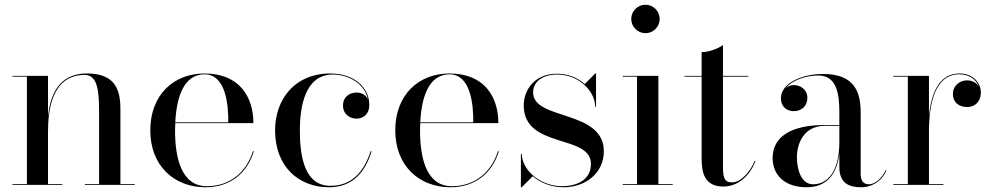

<svg xmlns="http://www.w3.org/2000/svg" viewBox="-20 -780 4182 810"><path d="M32.5 -3.5V0H243V-3.5H182.5V-223C182.5 -312 197.5 -464 337.5 -464C393 -464 398 -391.5 398 -307.5V-3.5H338V0H548.5V-3.5H488V-319C488 -406 463 -470 346 -470C224.5 -470 191.5 -374.5 182.5 -288V-460H32.5V-456.5H93.5V-3.5Z M1051 -142H1047C1022 -60 955.5 5.5 852.5 5.5C744 5.5 718.5 -116 718.5 -230C718.5 -240 719 -250 719.5 -260.5H1049C1049 -369.5 991.5 -470 843 -470C712.5 -470 614 -380 614 -230C614 -80 715.5 10 846.5 10C957 10 1025 -55.5 1051 -142ZM843 -466.5C931.5 -466.5 944 -341 943 -264H719.5C724.5 -367 754 -466.5 843 -466.5Z M1547.5 -142H1543.5C1516.5 -57.5 1465.5 4 1374.5 4C1266.5 4 1245 -115.5 1245 -230C1245 -324 1264.5 -465.5 1383.5 -465.5C1449 -465.5 1518 -429 1532 -361.5C1523 -380 1504.5 -389.5 1484 -389.5C1453.5 -389.5 1427 -370.5 1427 -335.5C1427 -295.5 1459 -279.5 1484 -279.5C1514.5 -279.5 1538 -300.5 1538 -336.5C1538 -410.5 1475.5 -470 1373.5 -470C1222.5 -470 1140.5 -360 1140.5 -230C1140.5 -80 1237 10 1368 10C1469 10 1521.5 -55.5 1547.5 -142Z M2084.5 -142H2080.5C2055.5 -60 1989 5.5 1886 5.5C1777.5 5.5 1752 -116 1752 -230C1752 -240 1752.5 -250 1753 -260.5H2082.5C2082.5 -369.5 2025 -470 1876.5 -470C1746 -470 1647.5 -380 1647.5 -230C1647.5 -80 1749 10 1880 10C1990.5 10 2058.5 -55.5 2084.5 -142ZM1876.5 -466.5C1965 -466.5 1977.5 -341 1976.5 -264H1753C1758 -367 1787.5 -466.5 1876.5 -466.5Z M2181 10 2227.5 -36.5C2260.5 -8 2307 10 2357 10C2453.5 10 2527.5 -52.5 2527.5 -141.5C2527.5 -318.5 2229 -271 2229 -390C2229 -438.5 2273.5 -465.5 2330.5 -465.5C2423.5 -465.5 2490.5 -394.5 2491 -330H2494.5V-470H2491L2447 -425.5C2418 -451.5 2377.5 -469 2329.5 -469C2234.5 -469 2189.5 -399.5 2189.5 -335.5C2189.5 -150.5 2473 -215.5 2473 -88.5C2473 -19 2411 5.5 2351 5.5C2265.5 5.5 2184 -56 2181 -130.5H2177.5V10Z M2643 -700C2643 -667 2670 -640 2703 -640C2736 -640 2763 -667 2763 -700C2763 -733 2736 -760 2703 -760C2670 -760 2643 -733 2643 -700ZM2607 -3.5V0H2818V-3.5H2757.5V-460H2607V-456.5H2667.5V-3.5Z M3167 -100.5 3164 -101.5C3144 -53.5 3105.5 -10.5 3068 -10.5C3041 -10.5 3030 -23.5 3030 -73.5V-456.5H3137V-460H3030V-590C3010 -575 2970 -560 2940 -560V-460H2867.5V-456.5H2940V-111C2940 -56 2949.5 7 3031.5 7C3092.5 7 3143 -37 3167 -100.5Z M3458.5 -252.5C3316.5 -252.5 3239.5 -202.5 3239.5 -113.5C3239.5 -37.5 3295.5 10 3382 10C3468 10 3510.5 -45 3521 -131.5V-75C3521 -4.5 3565.5 10 3612.5 10C3661.5 10 3702 -19 3719.5 -60.5L3717 -63C3701 -26.5 3669.5 -2.5 3646.5 -2.5C3618 -2.5 3611 -23 3611 -46.5V-304.5C3611 -385.5 3590 -468 3452.5 -468C3361.5 -468 3274.5 -428 3274.5 -366C3274.5 -330 3298.5 -311 3329 -311C3356.5 -311 3386 -328 3386 -368C3386 -402 3357.5 -421 3329 -421C3316.5 -421 3304 -416.5 3294.5 -408C3321.5 -441.5 3379.5 -461.5 3433 -461.5C3513 -461.5 3521 -376.5 3521 -304.5V-252.5ZM3410.5 -2.5C3358 -2.5 3342 -68 3342 -118C3342 -172.5 3370.5 -249 3458.5 -249H3521V-180.5C3521 -54.5 3470 -2.5 3410.5 -2.5Z M3749 -3.5V0H3960V-3.5H3899V-222C3899 -342 3924 -466.5 4027.5 -466.5C4068.5 -466.5 4098 -444.5 4109.5 -415.5C4099.5 -431 4081 -441 4059.5 -441C4031 -441 4000 -421 4000 -382C4000 -352 4022 -328.5 4060 -328.5C4096.5 -328.5 4118 -355 4118 -389C4118 -432.5 4083.5 -470 4028 -470C3941 -470 3908.5 -387 3899 -289V-460H3749V-456.5H3810V-3.5Z"/></svg>

Font: Bodoni* 48pt
Style: Regular
Weight: 400
Version: Version 2.3